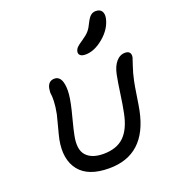

<svg xmlns="http://www.w3.org/2000/svg" viewBox="-154 -1014 964 1088"><g transform="rotate(-20 328.5 -470.0)"><path d="M412.1 -689.9Q390.6 -689.9 380.6 -698.5Q370.6 -707 373 -721.2Q376 -735.4 386 -745.6Q396 -755.9 420.9 -772Q450.7 -792 464.8 -808.6Q479 -825.2 492.2 -854Q505.9 -881.3 518.8 -891.6Q531.7 -901.9 548.8 -901.9Q574.2 -901.9 584.5 -885.7Q594.7 -869.6 589.8 -844.2Q577.1 -783.7 521.5 -736.8Q465.8 -689.9 412.1 -689.9ZM317.9 -38.1Q191.9 -38.1 138.4 -105.7Q85 -173.3 106.9 -288.1Q112.8 -315.4 125.5 -362.3Q138.2 -409.2 142.1 -426.8Q150.9 -471.2 151.9 -502.9Q152.8 -534.7 150.4 -544.9Q147.9 -555.2 151.9 -580.1Q160.6 -622.1 198.2 -622.1Q218.3 -622.1 230.7 -606Q243.2 -589.8 246.3 -552.7Q249.5 -515.6 236.8 -455.1Q232.4 -431.6 216.3 -370.4Q200.2 -309.1 194.8 -279.8Q178.7 -199.2 211.9 -162.6Q245.1 -126 314.9 -126Q394.5 -126 439.2 -168.9Q483.9 -211.9 502 -303.2Q511.2 -347.7 520.5 -414.8Q529.8 -481.9 538.1 -522.9Q547.4 -569.8 570.1 -596.4Q592.8 -623 624 -623Q642.1 -623 650.6 -613.3Q659.2 -603.5 655.8 -584Q654.3 -577.6 640.6 -537.8Q627 -498 618.2 -455.1Q612.3 -427.7 603.8 -370.8Q595.2 -314 589.8 -287.1Q539.6 -38.1 317.9 -38.1Z"/></g></svg>

Font: Shantell Sans Irregular
Style: Italic
Weight: 400
Italic angle: -11.31°
Designer: Stephen Nixon, Anya Danilova, Shantell Martin
Foundry: Arrow Type
Version: Version 1.006;[9816181b4]